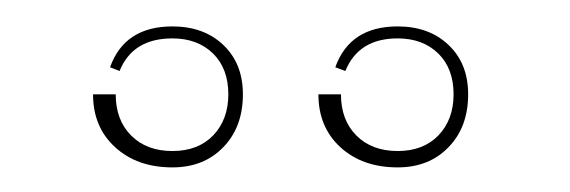

<svg xmlns="http://www.w3.org/2000/svg" viewBox="-20 -728 442 149"><path d="M240.2 -675.8Q251.5 -707.5 288.6 -707.5Q313 -707.5 328.1 -693.1Q343.3 -678.7 343.3 -654.8Q343.3 -629.4 328.1 -613.8Q313 -598.1 288.6 -598.1Q261.2 -598.1 244.1 -613.8Q227.1 -629.4 227.1 -654.8H244.6Q244.6 -634.8 256.6 -622.8Q268.6 -610.8 288.6 -610.8Q308.6 -610.8 320.3 -623Q332 -635.3 332 -654.8Q332 -674.8 320.1 -686.5Q308.1 -698.2 288.6 -698.2Q258.3 -698.2 248 -672.9ZM65.4 -675.8Q76.7 -707.5 113.8 -707.5Q138.2 -707.5 153.3 -693.1Q168.5 -678.7 168.5 -654.8Q168.5 -629.4 153.3 -613.8Q138.2 -598.1 113.8 -598.1Q86.4 -598.1 69.3 -613.8Q52.2 -629.4 52.2 -654.8H69.8Q69.8 -634.8 81.8 -622.8Q93.8 -610.8 113.8 -610.8Q133.8 -610.8 145.5 -623Q157.2 -635.3 157.2 -654.8Q157.2 -674.8 145.3 -686.5Q133.3 -698.2 113.8 -698.2Q83 -698.2 72.8 -672.9Z"/></svg>

Font: FoglihtenNo03
Style: Regular
Weight: 500
Version: Version 0.59